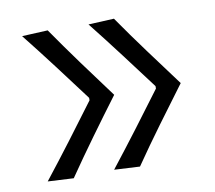

<svg xmlns="http://www.w3.org/2000/svg" viewBox="-65 -604 762 680"><g transform="rotate(-10 316.5 -264.0)"><path d="M147.5 2 54.7 -2.9Q105.5 -67.4 154.1 -131.6Q202.6 -195.8 250.5 -260.3V-269Q202.6 -333 154.1 -397.2Q105.5 -461.4 54.7 -525.4L147.5 -529.8Q193.4 -463.4 241.7 -397.2Q290 -331.1 339.8 -264.2Q290 -197.8 241.7 -131.3Q193.4 -64.9 147.5 2ZM385.7 2 293.5 -2.9Q344.2 -67.4 392.8 -131.6Q441.4 -195.8 489.3 -260.3V-269Q441.4 -333 392.8 -397.2Q344.2 -461.4 293.5 -525.4L385.7 -529.8Q431.6 -463.4 480.5 -397.2Q529.3 -331.1 579.1 -264.2Q529.3 -197.8 480.5 -131.3Q431.6 -64.9 385.7 2Z"/></g></svg>

Font: Pinar DS3-Regular
Style: Regular
Weight: 400
Designer: Amin Abedi
Version: Version 2.000